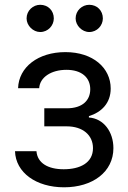

<svg xmlns="http://www.w3.org/2000/svg" viewBox="-20 -770 534 801"><path d="M132.1 -139.2H42.6C45.5 -49.7 131 11.4 247.2 11.4C366.5 11.4 453.1 -52.6 453.1 -152C453.1 -220.2 412.3 -275.6 350.9 -279.8V-285.5C402.7 -301.5 441.8 -339.1 441.8 -400.6C441.8 -486.9 367.9 -552.6 252.8 -552.6C139.2 -552.6 58.2 -490.1 55.4 -402H143.5C146 -447.1 193.2 -478.7 257.1 -478.7C320.7 -478.7 356.5 -446.4 356.5 -397.7C356.5 -352.3 325.3 -318.2 258.5 -318.2H164.8V-242.9H258.5C325.3 -242.9 367.9 -206.3 367.9 -152C367.9 -89.8 312.9 -63.9 245.7 -63.9C180 -63.9 136 -89.8 132.1 -139.2ZM90.9 -693.2C90.9 -663.4 117.9 -636.4 147.7 -636.4C180.4 -636.4 204.5 -663.4 204.5 -693.2C204.5 -725.9 180.4 -750 147.7 -750C117.9 -750 90.9 -725.9 90.9 -693.2ZM295.5 -693.2C295.5 -663.4 322.4 -636.4 352.3 -636.4C384.9 -636.4 409.1 -663.4 409.1 -693.2C409.1 -725.9 384.9 -750 352.3 -750C322.4 -750 295.5 -725.9 295.5 -693.2Z"/></svg>

Font: Margiela Sans
Style: Regular
Weight: 400
Designer: Stefan Endress, Andreas Faust
Version: Version 1.100;FEAKit 1.0